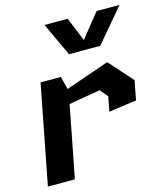

<svg xmlns="http://www.w3.org/2000/svg" viewBox="-120 -909 860 1000"><g transform="rotate(-15 310.0 -409.0)"><path d="M423.5 -294 573 -314.5 593 -419 479.5 -546 244 -464.5 226.5 -534H117L13.5 0H159L234 -386L403.5 -415L439 -373.5ZM214.5 -817.5H339L392 -689L495 -817.5H619L466.5 -637.5H298Z"/></g></svg>

Font: Monaspace Krypton
Style: Bold Italic
Weight: 700
Italic angle: -11°
Designer: Riley Cran & the Lettermatic Team
Foundry: Lettermatic
Version: Version 1.101 (Monaspace Krypton)